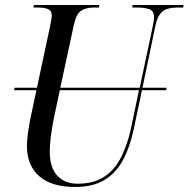

<svg xmlns="http://www.w3.org/2000/svg" viewBox="-20 -734 750 764"><path d="M279 10Q185 10 136 -33Q87 -76 87 -154Q87 -173 91 -202.5Q95 -232 100 -258L125 -375H36L38 -385H127L179 -628Q182 -643 184 -654.5Q186 -666 186 -672Q186 -691 171.5 -697.5Q157 -704 131 -704H113L115 -714H375L374 -704H353Q323 -704 303 -691.5Q283 -679 273 -631L220 -385H536L588 -630Q593 -654 593 -666Q593 -691 574 -697.5Q555 -704 526 -704H506L508 -714H710L709 -704H687Q666 -704 648.5 -699.5Q631 -695 618 -679.5Q605 -664 598 -630L547 -385H643L641 -375H545L511 -215Q496 -146 468.5 -95.5Q441 -45 395 -17.5Q349 10 279 10ZM178 -132Q178 -68 207.5 -35.5Q237 -3 289 -3Q354 -3 396 -31.5Q438 -60 462.5 -109.5Q487 -159 501 -222L533 -375H218L193 -257Q187 -227 182.5 -192Q178 -157 178 -132Z"/></svg>

Font: Noto Serif Display Condensed
Style: Italic
Weight: 400
Width: 3
Italic angle: -12°
Designer: Monotype Design Team
Foundry: Monotype Imaging Inc.
Version: Version 2.009